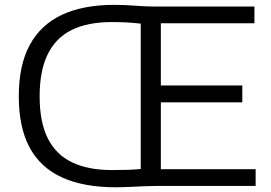

<svg xmlns="http://www.w3.org/2000/svg" viewBox="-20 -767 1118 792"><path d="M457.5 5.5Q325.5 5.5 236.5 -34.8Q147.5 -75 102.5 -158Q57.5 -241 57.5 -370Q57.5 -497.5 102.5 -581Q147.5 -664.5 235.2 -705.8Q323 -747 451.5 -747Q493.5 -747 537.8 -743.5Q582 -740 620.5 -740H1029.5V-671H643.5V-69H1034.5V0H627Q603 0 574 1.2Q545 2.5 514.8 4Q484.5 5.5 457.5 5.5ZM442.5 -65.5Q480 -65.5 509.2 -66.5Q538.5 -67.5 560.5 -70V-669.5Q531 -673 502.8 -674.5Q474.5 -676 440.5 -676Q342 -676 276 -643.5Q210 -611 176.8 -543.2Q143.5 -475.5 143.5 -369.5Q143.5 -263.5 177.2 -196.2Q211 -129 277.5 -97.2Q344 -65.5 442.5 -65.5ZM613.5 -345V-414.5H979.5V-345Z"/></svg>

Font: Encode Sans SC SemiExpanded
Style: Regular
Weight: 400
Width: 6
Designer: Multiple Designers
Foundry: Impallari Type
Version: Version 3.002